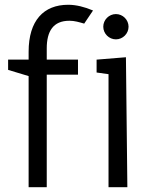

<svg xmlns="http://www.w3.org/2000/svg" viewBox="-20 -785 632 805"><path d="M100 0H176V-472H307V-535H176V-582C176 -654 203 -698 271 -698C293 -698 312 -692 333 -686L370 -741C335 -756 299 -765 266 -765C163 -765 100 -699 100 -568V-535H14V-492L100 -466ZM385 -535V-481L435 -474V0H514L508 -545ZM466 -620C495 -620 519 -644 519 -673C519 -702 495 -726 466 -726C437 -726 413 -702 413 -673C413 -644 437 -620 466 -620Z"/></svg>

Font: Frost Regular
Style: Regular
Weight: 400
Designer: Lee Frost
Foundry: Lee Frost for Ice Communication Norge AS
Version: Version 2.011;hotconv 1.0.107;makeotfexe 2.5.65593